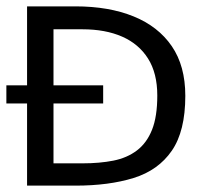

<svg xmlns="http://www.w3.org/2000/svg" viewBox="-20 -583 640 603"><path d="M65 0V-563Q135 -563 169 -563Q203 -563 217 -563Q322 -563 399.5 -531.5Q477 -500 519.5 -438Q562 -376 562 -282Q562 -171 519.5 -109.5Q477 -48 399.5 -24Q322 0 217 0Q201 0 166 0Q131 0 65 0ZM0 -258V-315H304V-258ZM148 -70Q187 -70 208 -70Q229 -70 239 -70Q293 -70 336 -78.5Q379 -87 410 -110.5Q441 -134 457.5 -175.5Q474 -217 474 -283Q474 -353 445 -399Q416 -445 363.5 -468Q311 -491 239 -491H148Z"/></svg>

Font: Darker Grotesque SemiBold
Style: Regular
Weight: 600
Designer: Gabriel Lam
Foundry: TypeRant
Version: Version 1.000;gftools[0.9.28]